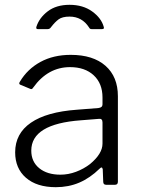

<svg xmlns="http://www.w3.org/2000/svg" viewBox="-20 -768 584 798"><path d="M212 10Q133 10 88 -29Q43 -68 43 -135Q43 -213 108.5 -258Q174 -303 300 -312L389 -319Q406 -321 406 -334V-363Q406 -421 369.5 -455Q333 -489 271 -489Q179 -489 118 -404Q115 -399 112 -398Q109 -397 105 -399L64 -416Q60 -418 60 -421Q60 -425 63 -429Q94 -481 148 -510.5Q202 -540 274 -540Q367 -540 418.5 -494.5Q470 -449 470 -368V-13Q470 0 458 0H421Q409 0 409 -13L407 -65Q405 -72 402 -72Q399 -72 394 -67Q354 -28 309.5 -9Q265 10 212 10ZM391 -274 316 -268Q110 -253 110 -142Q110 -96 143 -69Q176 -42 231 -42Q264 -42 296 -54Q328 -66 354 -86Q406 -129 406 -171V-259Q406 -276 391 -274ZM361 -647Q357 -647 354.5 -648.5Q352 -650 350 -654Q321 -699 269 -699Q239 -699 223.5 -687.5Q208 -676 192 -655Q187 -647 178 -647H137Q129 -647 131 -656Q143 -694 178.5 -721Q214 -748 269 -748Q325 -748 363 -720.5Q401 -693 411 -657Q412 -655 412 -652Q412 -647 403 -647Z"/></svg>

Font: Libre Franklin Light
Style: Regular
Weight: 300
Designer: Pablo Impallari, Rodrigo Fuenzalida
Foundry: Impallari Type
Version: Version 1.002; ttfautohint (v1.5)